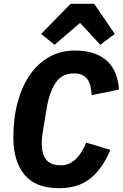

<svg xmlns="http://www.w3.org/2000/svg" viewBox="-20 -975 644 1007"><path d="M290 12Q167 12 108.5 -58.5Q50 -129 50 -254Q50 -356 73 -440Q96 -524 138 -584Q180 -644 239.5 -677Q299 -710 373 -710Q431 -710 473.5 -695Q516 -680 544 -653Q572 -626 586.5 -588Q601 -550 604 -505L461 -476Q459 -501 454.5 -522Q450 -543 439.5 -558Q429 -573 411.5 -581.5Q394 -590 367 -590Q305 -590 272 -541Q239 -492 225 -408L207 -299Q204 -281 201.5 -263Q199 -245 199 -221Q199 -168 222 -138Q245 -108 300 -108Q324 -108 344 -117.5Q364 -127 380 -143Q396 -159 409 -180.5Q422 -202 432 -227L559 -189Q518 -91 454.5 -39.5Q391 12 290 12ZM474 -955 582 -797 506 -740 400 -855 266 -740 196 -797 350 -955Z"/></svg>

Font: IBM Plex Mono
Style: Bold Italic
Weight: 700
Italic angle: -9°
Monospace: yes
Designer: Mike Abbink, Paul van der Laan, Pieter van Rosmalen
Foundry: Bold Monday
Version: Version 2.3